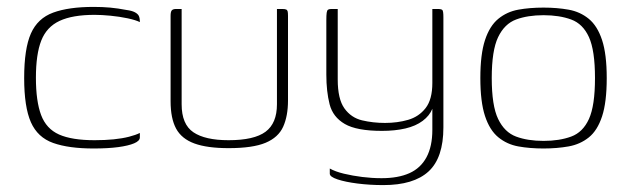

<svg xmlns="http://www.w3.org/2000/svg" viewBox="-20 -425 1826 556"><path d="M251 5Q179 5 134 -11Q89 -27 69.5 -71Q50 -115 50 -199Q50 -284 69.5 -328Q89 -372 134 -388.5Q179 -405 251 -405Q277 -405 299 -403Q321 -401 347 -396Q362 -394 370.5 -389.5Q379 -385 382 -379Q385 -373 385 -361Q373 -367 349.5 -372Q326 -377 300 -379.5Q274 -382 254 -382Q190 -382 152.5 -364.5Q115 -347 99.5 -307.5Q84 -268 84 -200Q84 -132 99 -92Q114 -52 151 -35.5Q188 -19 254 -19Q284 -19 309 -21.5Q334 -24 353.5 -29Q373 -34 385 -40V-27Q385 -17 368.5 -10Q352 -3 322.5 1Q293 5 251 5Z M506 -399V-123Q506 -65 540 -42Q574 -19 642 -19Q716 -19 749 -43.5Q782 -68 782 -123V-399Q783 -399 785 -399Q787 -399 789.5 -399Q792 -399 794 -399Q796 -399 797 -399Q805 -399 808.5 -397.5Q812 -396 813 -392Q814 -388 814 -379V-134Q814 -89 800 -58Q786 -27 749 -11.5Q712 4 642 4Q580 4 543 -9.5Q506 -23 490 -52.5Q474 -82 474 -132V-379Q474 -391 477.5 -395Q481 -399 490 -399Q494 -399 498 -399Q502 -399 506 -399Z M1090 111Q1051 111 1015.5 106.5Q980 102 957.5 94.5Q935 87 935 78V63Q951 72 976 78Q1001 84 1029 87.5Q1057 91 1085 91Q1133 91 1165.5 76.5Q1198 62 1215 30.5Q1232 -1 1232 -49V-110Q1224 -90 1204 -75Q1184 -60 1154 -53Q1124 -46 1086 -46Q1013 -46 978.5 -66Q944 -86 934.5 -123Q925 -160 925 -209V-366Q925 -381 926 -388Q927 -395 930 -397Q933 -399 940 -399H958Q958 -373 958 -347.5Q958 -322 958 -297Q958 -272 958 -246.5Q958 -221 958 -195Q958 -138 977.5 -111Q997 -84 1028.5 -76.5Q1060 -69 1095 -69Q1131 -69 1162 -78Q1193 -87 1212.5 -112Q1232 -137 1232 -185V-399H1247Q1258 -399 1261 -396Q1264 -393 1264 -375V-56Q1264 32 1221 71.5Q1178 111 1090 111Z M1554 5Q1514 5 1481 -1Q1448 -7 1423 -27.5Q1398 -48 1384.5 -89Q1371 -130 1371 -199Q1371 -268 1384.5 -309Q1398 -350 1423 -370.5Q1448 -391 1481 -397Q1514 -403 1554 -403Q1593 -403 1626.5 -397Q1660 -391 1685 -370.5Q1710 -350 1723.5 -309Q1737 -268 1737 -199Q1737 -129 1723.5 -88Q1710 -47 1685 -27Q1660 -7 1626.5 -1Q1593 5 1554 5ZM1554 -17Q1600 -17 1634 -29.5Q1668 -42 1685.5 -80.5Q1703 -119 1703 -199Q1703 -279 1685.5 -317.5Q1668 -356 1634 -368.5Q1600 -381 1554 -381Q1508 -381 1474.5 -368.5Q1441 -356 1422.5 -317.5Q1404 -279 1404 -199Q1404 -119 1422.5 -80.5Q1441 -42 1474.5 -29.5Q1508 -17 1554 -17Z"/></svg>

Font: Genos Thin ExtraLight
Style: Regular
Weight: 250
Version: Version 1.010